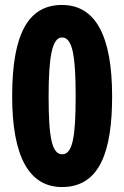

<svg xmlns="http://www.w3.org/2000/svg" viewBox="-20 -744 501 774"><path d="M230 10C383 10 432 -135 432 -356C432 -603 363 -724 230 -724C97 -724 29 -613 29 -356C29 -115 96 10 230 10ZM231 -122C188 -122 176 -194 176 -356C176 -514 190 -593 230 -593C273 -593 285 -516 285 -356C285 -194 273 -122 231 -122Z"/></svg>

Font: Noto Sans Gurmukhi UI ExtraCondensed ExtraBold
Style: Regular
Weight: 800
Width: 2
Designer: Jelle Bosma - Monotype Design Team
Foundry: Monotype Imaging Inc.
Version: Version 2.004